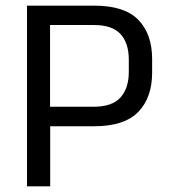

<svg xmlns="http://www.w3.org/2000/svg" viewBox="-20 -659 600 679"><path d="M129.5 -212.5V-281.5H311Q376.5 -281.5 406 -314.2Q435.5 -347 435.5 -404.5V-448Q435.5 -506.5 406.2 -538.5Q377 -570.5 312 -570.5H129V-639H313.5Q420.5 -639 469.2 -588.8Q518 -538.5 518 -450.5V-402.5Q518 -313.5 468.8 -263Q419.5 -212.5 313 -212.5ZM75.5 0V-639H157V-261L157.5 -224V0Z"/></svg>

Font: Anek Latin
Style: Regular
Weight: 400
Designer: Yesha Goshar
Foundry: Ek Type
Version: Version 1.003